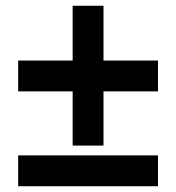

<svg xmlns="http://www.w3.org/2000/svg" viewBox="-20 -646 611 666"><path d="M232 -329H43V-436H232V-626H339V-436H528V-329H339V-141H232ZM43 -107H528V0H43Z"/></svg>

Font: OpenSansMMV
Style: Bold
Weight: 700
Foundry: Ascender Corporation
Version: Version 4.001